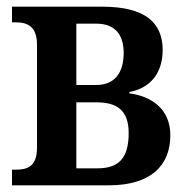

<svg xmlns="http://www.w3.org/2000/svg" viewBox="-20 -556 569 576"><path d="M16 0H306C433 0 491 -60 491 -150C491 -230 434 -267 368 -276V-280C424 -290 468 -330 468 -406C468 -490 413 -536 286 -536H16V-489H27C61 -489 91 -478 91 -422V-113C91 -56 62 -47 27 -47H16ZM209 -301V-485H269C327 -485 351 -450 351 -397C351 -340 326 -301 268 -301ZM209 -51V-249H269C329 -249 366 -227 366 -157C366 -81 336 -51 272 -51Z"/></svg>

Font: Noto Serif Condensed Semi
Style: Regular
Weight: 600
Width: 3
Designer: Monotype Design Team
Foundry: Monotype Imaging Inc.
Version: Version 1.002